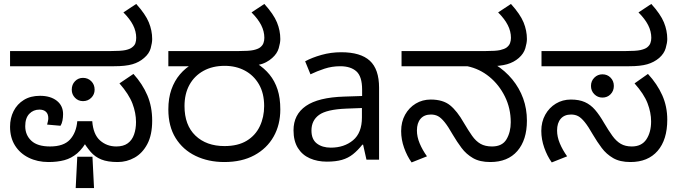

<svg xmlns="http://www.w3.org/2000/svg" viewBox="-20 -810 3444 974"><path d="M226 12Q170 12 125.5 -10Q81 -32 56 -72Q31 -112 31 -167Q31 -211 49 -246.5Q67 -282 101 -303Q135 -324 183 -324Q236 -324 268 -299Q300 -274 300 -231Q300 -215 297 -199Q294 -183 287 -172L219 -178Q221 -186 223 -194.5Q225 -203 225 -210Q225 -232 213 -243Q201 -254 180 -254Q149 -254 128.5 -232.5Q108 -211 108 -170Q108 -125 139 -96Q170 -67 234 -67Q303 -67 335 -102Q367 -137 372 -195H448Q453 -128 487.5 -97.5Q522 -67 570 -67Q606 -67 628 -83Q650 -99 660 -127.5Q670 -156 670 -191Q670 -237 652 -284.5Q634 -332 586 -387L657 -435Q703 -384 727.5 -326.5Q752 -269 752 -198Q752 -126 727.5 -79.5Q703 -33 663 -10.5Q623 12 577 12Q526 12 494 -1Q462 -14 440 -39.5Q418 -65 396 -101L427 -105Q401 -57 371.5 -32Q342 -7 306.5 2.5Q271 12 226 12ZM364 144 372 -15H449L457 144ZM401 -297Q377 -297 360.5 -314Q344 -331 344 -355Q344 -381 360.5 -398Q377 -415 401 -415Q426 -415 443 -398Q460 -381 460 -355Q460 -331 443 -314Q426 -297 401 -297ZM31 -474V-551H541Q595 -551 617 -556Q639 -561 649 -569Q663 -579 667 -591.5Q671 -604 671 -618Q671 -651 655 -682.5Q639 -714 606 -747L671 -790Q718 -738 735 -696.5Q752 -655 752 -612Q752 -593 744.5 -565.5Q737 -538 711 -516Q686 -494 651.5 -484Q617 -474 559 -474Z M1118 12Q1037 12 972.5 -19Q908 -50 871 -109.5Q834 -169 834 -255Q834 -312 849.5 -356Q865 -400 893 -433Q921 -466 960 -488L978 -474H834V-551H1190Q1244 -551 1266 -556Q1288 -561 1299 -569Q1312 -579 1316.5 -591.5Q1321 -604 1321 -618Q1321 -651 1305 -682.5Q1289 -714 1256 -747L1321 -790Q1368 -738 1385 -696.5Q1402 -655 1402 -612Q1402 -593 1394 -565.5Q1386 -538 1361 -516Q1348 -504 1330 -494.5Q1312 -485 1288 -480L1283 -488Q1321 -464 1347.5 -431.5Q1374 -399 1388 -356Q1402 -313 1402 -255Q1402 -177 1368 -117Q1334 -57 1270.5 -22.5Q1207 12 1118 12ZM1119 -69Q1187 -69 1231.5 -96Q1276 -123 1298 -169.5Q1320 -216 1320 -272Q1320 -337 1293.5 -382.5Q1267 -428 1222 -452Q1177 -476 1120 -476Q1058 -476 1012 -450.5Q966 -425 941 -379.5Q916 -334 916 -272Q916 -175 971.5 -122Q1027 -69 1119 -69Z M1711 -545Q1809 -545 1856 -502Q1903 -459 1903 -365V0H1839L1822 -76H1818Q1795 -47 1770.5 -27.5Q1746 -8 1714.5 1Q1683 10 1638 10Q1590 10 1551.5 -7Q1513 -24 1491 -59.5Q1469 -95 1469 -149Q1469 -229 1532 -272.5Q1595 -316 1726 -320L1817 -323V-355Q1817 -422 1788 -448Q1759 -474 1706 -474Q1664 -474 1626 -461.5Q1588 -449 1555 -433L1528 -499Q1563 -518 1611 -531.5Q1659 -545 1711 -545ZM1737 -259Q1637 -255 1598.5 -227Q1560 -199 1560 -148Q1560 -103 1587.5 -82Q1615 -61 1658 -61Q1726 -61 1771 -98.5Q1816 -136 1816 -214V-262Z M2467 12Q2414 12 2379.5 -8Q2345 -28 2321.5 -59.5Q2298 -91 2278 -125Q2253 -169 2235 -191Q2217 -213 2201.5 -221Q2186 -229 2166 -229Q2132 -229 2113.5 -207.5Q2095 -186 2095 -148Q2095 -116 2109 -82.5Q2123 -49 2146 -17L2068 14Q2045 -18 2030 -60Q2015 -102 2015 -145Q2015 -192 2035 -228Q2055 -264 2089 -284.5Q2123 -305 2165 -305Q2227 -305 2263 -276Q2299 -247 2333 -187Q2356 -148 2375 -121Q2394 -94 2417.5 -80.5Q2441 -67 2476 -67Q2528 -67 2549.5 -103.5Q2571 -140 2571 -190Q2571 -260 2541.5 -320Q2512 -380 2462.5 -420.5Q2413 -461 2351 -474H2017V-551H2442Q2496 -551 2517.5 -556Q2539 -561 2550 -569Q2563 -579 2567.5 -591.5Q2572 -604 2572 -618Q2572 -651 2556 -682.5Q2540 -714 2507 -747L2572 -790Q2619 -738 2636 -696.5Q2653 -655 2653 -612Q2653 -593 2645 -565.5Q2637 -538 2612 -516Q2587 -494 2552 -484Q2517 -474 2459 -474H2435L2492 -483Q2543 -451 2579 -407Q2615 -363 2634 -310.5Q2653 -258 2653 -198Q2653 -100 2604.5 -44Q2556 12 2467 12Z M3178 12Q3125 12 3090.5 -8Q3056 -28 3032.5 -59.5Q3009 -91 2989 -125Q2964 -169 2946 -191Q2928 -213 2912.5 -221Q2897 -229 2877 -229Q2843 -229 2824.5 -207.5Q2806 -186 2806 -148Q2806 -116 2820 -82.5Q2834 -49 2857 -17L2779 14Q2756 -18 2741 -60.5Q2726 -103 2726 -146Q2726 -192 2746 -228Q2766 -264 2800 -284.5Q2834 -305 2876 -305Q2918 -305 2947 -292Q2976 -279 2998.5 -253Q3021 -227 3044 -187Q3067 -148 3086.5 -121Q3106 -94 3129 -80.5Q3152 -67 3185 -67Q3235 -67 3259 -103Q3283 -139 3283 -194Q3283 -239 3265 -286Q3247 -333 3199 -387L3267 -435Q3314 -384 3339.5 -327Q3365 -270 3365 -203Q3365 -101 3316 -44.5Q3267 12 3178 12ZM3036 -315Q3012 -315 2995 -332Q2978 -349 2978 -374Q2978 -399 2995 -416Q3012 -433 3036 -433Q3061 -433 3077.5 -416Q3094 -399 3094 -374Q3094 -349 3077.5 -332Q3061 -315 3036 -315ZM2727 -474V-551H3153Q3207 -551 3229 -556Q3251 -561 3262 -569Q3275 -579 3279.5 -591.5Q3284 -604 3284 -618Q3284 -651 3268 -682.5Q3252 -714 3219 -747L3284 -790Q3331 -738 3348 -696.5Q3365 -655 3365 -612Q3365 -593 3357 -565.5Q3349 -538 3324 -516Q3298 -494 3263.5 -484Q3229 -474 3172 -474Z"/></svg>

Font: kannada15
Style: Book
Weight: 400
Designer: Jelle Bosma - Monotype Design Team
Foundry: Monotype Imaging Inc.
Version: Version 2.003